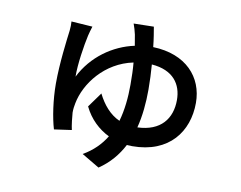

<svg xmlns="http://www.w3.org/2000/svg" viewBox="-77 -728 1155 920"><g transform="rotate(10 500.0 -267.5)"><path d="M600 -623 502 -621C508 -605 513 -588 517 -570L526 -517C422 -495 324 -426 272 -322C271 -382 286 -477 297 -526C300 -538 305 -557 310 -572L207 -579C208 -568 208 -550 206 -534C200 -487 185 -372 185 -273C185 -194 198 -108 214 -55L299 -67C294 -87 289 -133 288 -150C288 -167 290 -182 293 -196C312 -295 398 -409 534 -437C537 -405 538 -369 538 -329C538 -267 532 -206 516 -150C469 -171 434 -212 408 -264L356 -192C384 -134 428 -93 479 -68C454 -27 419 9 370 37L456 88C508 53 545 8 571 -42L597 -41C777 -41 862 -159 862 -298C862 -423 775 -521 614 -526C610 -566 604 -599 600 -623ZM622 -443C728 -435 770 -372 770 -296C770 -205 719 -138 606 -134C621 -192 627 -256 627 -321C627 -363 625 -404 622 -443Z"/></g></svg>

Font: GenYoGothic2 TW M
Style: Regular
Weight: 500
Version: Version 2.100;PS 2.1;hotconv 16.6.51;makeotf.lib2.5.65220 DE